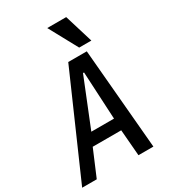

<svg xmlns="http://www.w3.org/2000/svg" viewBox="-236 -1089 1067 1202"><g transform="rotate(-30 297.0 -487.5)"><path d="M312 -725H446L509 0H401L385.5 -189H179.5L99.5 0H-6ZM383 -275 365 -619H357.5L219 -275ZM304.5 -975H441.5L504.5 -769H416.5Z"/></g></svg>

Font: JuliaMono MediumItalic
Style: Regular
Weight: 500
Italic angle: -9°
Monospace: yes
Designer: cormullion
Foundry: corm
Version: Version 0.049; ttfautohint (v1.8.4)